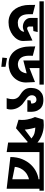

<svg xmlns="http://www.w3.org/2000/svg" viewBox="1080 -1679 677 2881"><g transform="rotate(90 1418.5 -238.5)"><path d="M56 -279Q54 -299 53 -318Q52 -337 52 -356V-378Q52 -391 52 -403Q52 -415 51 -428L191 -392V-333Q191 -303 196.5 -274Q202 -245 216 -222Q230 -199 253.5 -184Q277 -169 313 -167Q364 -167 392.5 -181.5Q421 -196 435 -213.5Q449 -231 452 -246Q455 -261 455 -263L417 -249Q407 -245 397 -244Q387 -243 377 -243Q352 -243 328.5 -251.5Q305 -260 287 -275Q269 -290 258 -311Q247 -332 247 -357V-465H459L444 -401L376 -396V-338Q376 -324 385 -315.5Q394 -307 407 -307Q412 -307 420 -310L586 -387Q586 -367 589.5 -331Q593 -295 593 -246Q593 -202 569.5 -162.5Q546 -123 507 -93Q468 -63 417.5 -45.5Q367 -28 313 -28Q259 -28 215 -46Q171 -64 138.5 -97Q106 -130 85 -176.5Q64 -223 56 -279ZM624 -557V-492H-2V-557Z M1216 -284Q1214 -223 1190 -175.5Q1166 -128 1128 -95.5Q1090 -63 1040.5 -46Q991 -29 937 -29Q873 -29 824 -53.5Q775 -78 742 -121.5Q709 -165 692 -225.5Q675 -286 675 -357V-379Q675 -392 675 -404Q675 -416 674 -429L815 -392Q815 -384 815 -377Q815 -370 814 -364V-334Q814 -305 819.5 -276.5Q825 -248 838.5 -225Q852 -202 876 -186.5Q900 -171 937 -168Q970 -168 993.5 -177.5Q1017 -187 1032.5 -201Q1048 -215 1057 -231.5Q1066 -248 1071 -263Q1076 -278 1077 -288Q1078 -298 1078 -300L885 -250V-492H621V-557H1247V-492H999V-342L1209 -425Q1209 -408 1212 -373Q1215 -338 1216 -284ZM842 65 843 54Q844 46 845 36Q846 26 847 17Q848 8 849 2Q850 -4 851 -5L980 17V80Z M1610 0H1450L1455 -15Q1461 -34 1463.5 -53.5Q1466 -73 1466 -91Q1466 -167 1390 -210Q1344 -239 1320.5 -274.5Q1297 -310 1297 -365Q1297 -381 1301.5 -412Q1306 -443 1324.5 -474Q1343 -505 1379.5 -528Q1416 -551 1480 -551Q1502 -551 1532.5 -545.5Q1563 -540 1590.5 -520Q1618 -500 1637 -461Q1656 -422 1656 -356Q1656 -345 1655.5 -333Q1655 -321 1654 -310L1481 -311L1485 -358L1532 -369V-377Q1532 -386 1529.5 -398Q1527 -410 1520.5 -421Q1514 -432 1502.5 -439.5Q1491 -447 1473 -447Q1462 -447 1450.5 -443.5Q1439 -440 1429.5 -432Q1420 -424 1413.5 -410.5Q1407 -397 1407 -376Q1408 -352 1420 -335Q1432 -318 1450.5 -303Q1469 -288 1492 -273Q1515 -258 1539 -238Q1621 -163 1621 -59Q1621 -30 1610 0Z M1775 -178Q1778 -205 1778 -230Q1778 -273 1771 -308.5Q1764 -344 1756 -369.5Q1748 -395 1741 -409Q1734 -423 1734 -423L1737 -436Q1741 -449 1747 -468.5Q1753 -488 1758.5 -506.5Q1764 -525 1768.5 -538Q1773 -551 1773 -551L1797 -554Q1821 -557 1855 -557Q1895 -557 1933.5 -549Q1972 -541 2005.5 -527.5Q2039 -514 2067.5 -497Q2096 -480 2117 -462V-557H2288V-492H2260V0L2117 -22V-304L2109 -317L1902 -140ZM2056 -372Q2014 -407 1976 -417.5Q1938 -428 1892 -430Q1893 -428 1898 -410.5Q1903 -393 1908 -369Q1913 -345 1917.5 -318.5Q1922 -292 1923 -272Z M2839 -492H2810V0L2334 -56Q2335 -158 2367 -234.5Q2399 -311 2448.5 -363Q2498 -415 2556.5 -443.5Q2615 -472 2668 -478V-492H2284V-557H2839ZM2668 -85V-335Q2638 -329 2598.5 -307.5Q2559 -286 2525 -241Q2499 -203 2490.5 -170.5Q2482 -138 2482 -122Z"/></g></svg>

Font: Shorif Bongobondhu ANSI V1
Style: Regular
Weight: 400
Designer: Shorif Uddin Shishir, Shorif art & Design, e-mail : shorifart@gmail.com, facebook : Shorif2001
Foundry: Lipighor Font Foundry
Version: Designed by Shorif Uddin Shishir | Developed by Niladri Shek